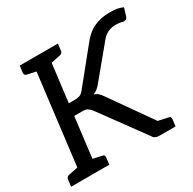

<svg xmlns="http://www.w3.org/2000/svg" viewBox="-158 -888 1062 1054"><g transform="rotate(-30 373.0 -361.5)"><path d="M75 0 163 -717H259L220 -403H257Q276 -403 289 -407.5Q302 -412 315 -428L480 -632Q518 -682 562.5 -702.5Q607 -723 663 -723Q693 -723 712.5 -719Q732 -715 746 -708L731 -659Q727 -646 717.5 -643Q708 -640 699 -642Q691 -645 680 -646.5Q669 -648 658 -648Q630 -648 606 -636Q582 -624 565 -601L412 -416Q401 -402 388.5 -392Q376 -382 362 -377Q378 -372 388.5 -362.5Q399 -353 409 -338L647 0H563Q547 0 536.5 -5.5Q526 -11 521 -21L315 -303Q303 -316 293.5 -322Q284 -328 259 -328H211L171 0ZM562 0 525 -91 582 -78ZM2 0 7 -41Q8 -50 12.5 -55.5Q17 -61 25 -62L102 -78L104 0ZM142 0 162 -78 235 -62Q244 -61 247 -55.5Q250 -50 249 -41L244 0ZM192 -717 171 -639 98 -655Q90 -657 87 -662Q84 -667 85 -676L90 -717ZM332 -717 327 -676Q326 -667 321.5 -662Q317 -657 308 -655L231 -639L230 -717ZM562 0 582 -78 655 -62Q664 -61 667 -55.5Q670 -50 669 -41L664 0Z"/></g></svg>

Font: Aleo
Style: Italic
Weight: 400
Italic angle: -7°
Designer: Alessio Laiso
Foundry: Alessio Laiso
Version: Version 2.001;gftools[0.9.29]